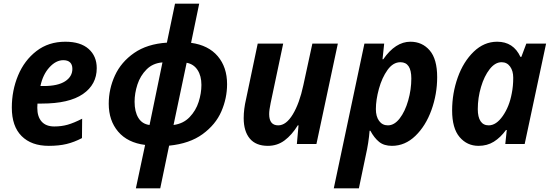

<svg xmlns="http://www.w3.org/2000/svg" viewBox="-20 -780 2987 1040"><path d="M44 -197Q44 -290 78 -371.5Q112 -453 177.5 -503.5Q243 -554 334 -554Q416 -554 460 -515Q504 -476 504 -411Q504 -322 429 -270.5Q354 -219 206 -219H183Q182 -211 182 -196Q182 -148 205.5 -121.5Q229 -95 274 -95Q313 -95 346.5 -104.5Q380 -114 425 -137L424 -32Q382 -10 340.5 0Q299 10 244 10Q150 10 97 -43Q44 -96 44 -197ZM217 -314Q293 -314 332.5 -339.5Q372 -365 372 -407Q372 -430 359.5 -442Q347 -454 323 -454Q283 -454 247.5 -415Q212 -376 199 -314Z M766 5Q671 -7 620 -67Q569 -127 569 -218Q569 -298 602.5 -371Q636 -444 706.5 -493Q777 -542 884 -549L928 -760H1059L1015 -548Q1109 -535 1159.5 -475.5Q1210 -416 1210 -324Q1210 -248 1179 -176.5Q1148 -105 1077.5 -53.5Q1007 -2 896 9L848 240H716ZM860 -442Q808 -438 774 -404Q740 -370 724.5 -322.5Q709 -275 709 -229Q709 -175 729.5 -141.5Q750 -108 790 -103ZM1071 -320Q1071 -369 1050 -401Q1029 -433 991 -440L920 -103Q973 -110 1007 -145.5Q1041 -181 1056 -228Q1071 -275 1071 -320Z M1300 -140Q1300 -189 1313 -244L1376 -544H1514L1446 -222Q1438 -184 1438 -162Q1438 -101 1487 -101Q1530 -101 1566 -160.5Q1602 -220 1623 -318L1672 -544H1810L1694 0H1588L1597 -101H1593Q1561 -49 1521.5 -19.5Q1482 10 1431 10Q1366 10 1333 -29.5Q1300 -69 1300 -140Z M1954 -544H2061L2052 -459H2056Q2122 -554 2203 -554Q2267 -554 2307.5 -507Q2348 -460 2348 -362Q2348 -270 2317 -184Q2286 -98 2230 -44Q2174 10 2103 10Q2060 10 2033.5 -11.5Q2007 -33 1986 -72H1982Q1977 -7 1961 63L1924 240H1788ZM2208 -355Q2208 -443 2149 -443Q2109 -443 2079 -401Q2049 -359 2032.5 -299Q2016 -239 2016 -189Q2016 -149 2033.5 -125Q2051 -101 2081 -101Q2116 -101 2145 -138.5Q2174 -176 2191 -235.5Q2208 -295 2208 -355Z M2429 -182Q2429 -275 2459.5 -360.5Q2490 -446 2546 -500Q2602 -554 2673 -554Q2761 -554 2799 -472H2804L2831 -544H2938L2822 0H2717L2725 -76H2721Q2691 -35 2655 -12.5Q2619 10 2572 10Q2510 10 2469.5 -37.5Q2429 -85 2429 -182ZM2752 -274Q2760 -313 2760 -359Q2760 -396 2743 -419.5Q2726 -443 2697 -443Q2662 -443 2632.5 -405.5Q2603 -368 2585.5 -309Q2568 -250 2568 -189Q2568 -146 2583 -123.5Q2598 -101 2627 -101Q2668 -101 2703.5 -152Q2739 -203 2752 -274Z"/></svg>

Font: Noto Sans Display
Style: Bold Italic
Weight: 700
Italic angle: -12°
Designer: Monotype Design team
Foundry: Monotype Imaging Inc.
Version: Version 1.000